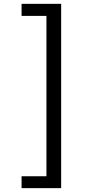

<svg xmlns="http://www.w3.org/2000/svg" viewBox="-20 -848 483 995"><path d="M91.8 65.4H220.7V-765.6H91.8V-828.1H296.9V127H91.8Z"/></svg>

Font: Gothic A1
Style: Regular
Weight: 400
Designer: HanYang I&C Co.,Ltd.
Foundry: HanYang I&C Co.,Ltd.
Version: Version 2.50